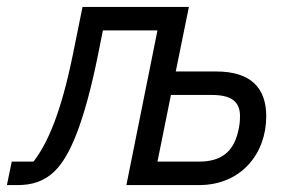

<svg xmlns="http://www.w3.org/2000/svg" viewBox="-66 -536 841 556"><path d="M-46 0H-16C26 0 62 -10 94 -42C134 -82 177 -173 219 -383L232 -448H390L300 0H510C634 0 705 -93 705 -199C705 -281 661 -329 560 -329H443L481 -516H173L145 -378C110 -206 71 -120 31 -68H-32ZM390 -68 429 -261H548C606 -261 629 -240 629 -200C629 -186 628 -172 623 -153C609 -95 573 -68 510 -68Z"/></svg>

Font: Braiins Sans
Style: Italic
Weight: 400
Italic angle: -11.31°
Designer: Mike Abbink, Paul van der Laan, Pieter van Rosmalen, Jiri Chlebus, Lubos Buracinsky
Foundry: Bold Monday, Sudetype
Version: Version 1.000;hotconv 1.0.109;makeotfexe 2.5.65596